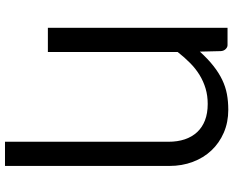

<svg xmlns="http://www.w3.org/2000/svg" viewBox="-103 -661 936 770"><g transform="rotate(90 365.0 -276.0)"><path d="M187 -609.5Q217 -642.5 244.8 -664.2Q272.5 -686 300.2 -699.2Q328 -712.5 357.2 -718Q386.5 -723.5 420.5 -723.5Q470.5 -723.5 512 -705.5Q553.5 -687.5 583.2 -656Q613 -624.5 629.2 -581.2Q645.5 -538 645.5 -487.5V172H548.5V-483.5Q548.5 -520 538.8 -549Q529 -578 510 -598.5Q491 -619 462.8 -630Q434.5 -641 397 -641Q363.5 -641 335 -632.5Q306.5 -624 281 -608.5Q255.5 -593 232.8 -570.5Q210 -548 188.5 -520.5V0H91.5V-720.5H161Q169.5 -720.5 177 -712.8Q184.5 -705 185 -693Z"/></g></svg>

Font: Lato
Style: Regular
Weight: 400
Designer: Lukasz Dziedzic with Adam Twardoch and Botio Nikoltchev
Foundry: tyPoland Lukasz Dziedzic
Version: Version 2.015; 2015-08-06; http://www.latofonts.com/